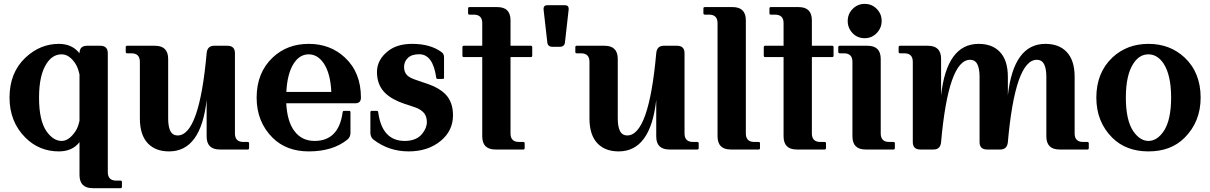

<svg xmlns="http://www.w3.org/2000/svg" viewBox="-20 -774 6265 994"><path d="M284.7 9.8Q184.1 9.8 112.8 -60.1Q29.3 -142.6 29.3 -268.6Q29.3 -398.9 112.8 -476.6Q188.5 -546.9 284.7 -546.9Q353.5 -546.9 391.6 -498Q391.6 -537.1 430.7 -537.1H499Q538.1 -537.1 538.1 -498.5V117.2Q538.1 161.1 582 161.1H604Q611.3 161.1 611.3 168.5V192.9Q611.3 200.2 604 200.2H460Q391.6 200.2 391.6 131.8V-38.1Q354.5 9.8 284.7 9.8ZM299.3 -44.4Q337.4 -44.4 371.1 -95.2Q384.3 -114.7 391.6 -148.9V-388.2Q383.8 -424.8 369.6 -445.8Q338.4 -492.7 298.8 -492.7Q252.4 -492.7 221.7 -445.8Q182.1 -386.2 182.1 -268.6Q182.1 -150.4 220.2 -95.2Q255.4 -44.4 299.3 -44.4Z M1118.2 0Q1049.8 0 1049.8 -67.4V-256.8Q1020 9.8 855.5 9.8Q785.6 9.8 746.1 -31.2Q704.1 -74.7 704.1 -161.1V-454.1Q704.1 -498 660.2 -498H638.2Q630.9 -498 630.9 -505.4V-529.8Q630.9 -537.1 638.2 -537.1H782.2Q850.6 -537.1 850.6 -468.8V-161.1Q850.6 -118.7 861.8 -96.2Q873.5 -72.8 899.9 -72.8Q1011.7 -72.8 1049.8 -498.5Q1053.2 -537.1 1088.9 -537.1H1157.2Q1196.3 -537.1 1196.3 -498.5V-83Q1196.3 -39.1 1240.2 -39.1H1262.2Q1269.5 -39.1 1269.5 -31.7V-7.3Q1269.5 0 1262.2 0Z M1578.6 9.8Q1463.4 9.8 1392.1 -60.1Q1308.6 -142.6 1308.6 -268.6Q1308.6 -397.9 1392.1 -476.6Q1466.8 -546.9 1578.6 -546.9Q1689.5 -546.9 1765.1 -476.6Q1848.6 -399.4 1848.6 -268.6Q1848.6 -239.3 1819.3 -239.3H1461.9Q1466.8 -144.5 1504.4 -95.2Q1542.5 -44.4 1608.4 -44.4Q1733.9 -44.4 1753.9 -192.9Q1754.9 -200.2 1761.2 -200.2H1787.1Q1794.4 -200.2 1794.4 -192.9V-86.9Q1794.4 -63.5 1777.8 -50.8Q1702.1 9.8 1578.6 9.8ZM1462.4 -297.9H1695.3Q1690.9 -394 1656.2 -445.8Q1624.5 -492.7 1578.1 -492.7Q1531.7 -492.7 1501 -445.8Q1467.3 -394 1462.4 -297.9Z M2095.7 9.8Q1993.2 9.8 1914.1 -50.8Q1897.5 -63.5 1897.5 -86.9V-192.9Q1897.5 -200.2 1904.8 -200.2H1930.7Q1937 -200.2 1938 -192.9Q1958 -44.4 2075.2 -44.4Q2135.3 -44.4 2165 -80.6Q2189.9 -110.8 2189.9 -142.3Q2189.9 -173.8 2171.9 -192.4Q2155.3 -209.5 2127.4 -218.8L2074.7 -236.3Q2011.7 -257.3 1976.6 -290Q1931.6 -331.5 1931.6 -401.4Q1931.6 -464.8 1989.7 -510.3Q2036.6 -546.9 2113.8 -546.9Q2209 -546.9 2267.1 -503.4Q2278.8 -494.6 2278.8 -478V-372.6Q2278.8 -365.2 2273.4 -365.2H2245.6Q2239.3 -365.2 2238.3 -372.6Q2221.2 -493.2 2150.4 -493.2Q2111.3 -493.2 2091.6 -474.1Q2071.8 -455.1 2071.8 -427.2Q2071.8 -399.4 2088.9 -383.3Q2101.6 -371.1 2131.8 -360.8L2197.3 -338.4Q2252.9 -319.3 2285.6 -286.6Q2325.2 -246.6 2325.2 -177.2Q2325.2 -98.1 2263.2 -45.9Q2196.8 9.8 2095.7 9.8Z M2544.9 0Q2476.6 0 2476.6 -68.4V-478.5H2381.3Q2374 -478.5 2374 -485.8V-529.8Q2374 -537.1 2381.3 -537.1H2476.6V-654.3Q2476.6 -698.2 2432.6 -698.2H2410.6Q2403.3 -698.2 2403.3 -705.6V-730Q2403.3 -737.3 2410.6 -737.3H2554.7Q2623 -737.3 2623 -668.9V-537.1H2728Q2735.4 -537.1 2735.4 -529.8V-485.8Q2735.4 -478.5 2728 -478.5H2623V-83Q2623 -39.1 2667 -39.1H2689Q2696.3 -39.1 2696.3 -31.7V-7.3Q2696.3 0 2689 0Z M2813.5 -747.1Q2813.5 -747.1 2904.8 -747.1Q2924.3 -747.1 2924.3 -727.1Q2924.3 -727.1 2923.8 -722.7L2904.8 -554.2Q2902.3 -531.7 2877.4 -531.7H2840.8Q2815.9 -531.7 2813.5 -554.2L2794.4 -722.7Q2794.4 -722.7 2793.9 -727.1Q2793.9 -747.1 2813.5 -747.1Z M3445.8 0Q3377.4 0 3377.4 -67.4V-256.8Q3347.7 9.8 3183.1 9.8Q3113.3 9.8 3073.7 -31.2Q3031.7 -74.7 3031.7 -161.1V-454.1Q3031.7 -498 2987.8 -498H2965.8Q2958.5 -498 2958.5 -505.4V-529.8Q2958.5 -537.1 2965.8 -537.1H3109.9Q3178.2 -537.1 3178.2 -468.8V-161.1Q3178.2 -118.7 3189.5 -96.2Q3201.2 -72.8 3227.5 -72.8Q3339.4 -72.8 3377.4 -498.5Q3380.9 -537.1 3416.5 -537.1H3484.9Q3523.9 -537.1 3523.9 -498.5V-83Q3523.9 -39.1 3567.9 -39.1H3589.8Q3597.2 -39.1 3597.2 -31.7V-7.3Q3597.2 0 3589.8 0Z M3763.2 0Q3694.8 0 3694.8 -68.4V-654.3Q3694.8 -698.2 3650.9 -698.2H3628.9Q3621.6 -698.2 3621.6 -705.6V-730Q3621.6 -737.3 3628.9 -737.3H3772.9Q3841.3 -737.3 3841.3 -668.9V-83Q3841.3 -39.1 3885.3 -39.1H3907.2Q3914.6 -39.1 3914.6 -31.7V-7.3Q3914.6 0 3907.2 0Z M4105 0Q4036.6 0 4036.6 -68.4V-478.5H3941.4Q3934.1 -478.5 3934.1 -485.8V-529.8Q3934.1 -537.1 3941.4 -537.1H4036.6V-654.3Q4036.6 -698.2 3992.7 -698.2H3970.7Q3963.4 -698.2 3963.4 -705.6V-730Q3963.4 -737.3 3970.7 -737.3H4114.7Q4183.1 -737.3 4183.1 -668.9V-537.1H4288.1Q4295.4 -537.1 4295.4 -529.8V-485.8Q4295.4 -478.5 4288.1 -478.5H4183.1V-83Q4183.1 -39.1 4227.1 -39.1H4249Q4256.3 -39.1 4256.3 -31.7V-7.3Q4256.3 0 4249 0Z M4456.5 -753.9Q4493.7 -753.9 4519 -728Q4544.4 -702.1 4544.4 -665.5Q4544.4 -629.4 4518.6 -602.5Q4493.2 -576.2 4456.5 -576.2Q4418.9 -576.2 4393.8 -602.5Q4368.7 -628.9 4368.7 -665Q4368.7 -702.1 4394 -727.5Q4419.9 -753.9 4456.5 -753.9ZM4461.4 0Q4393.1 0 4393.1 -68.4V-454.1Q4393.1 -498 4349.1 -498H4327.1Q4319.8 -498 4319.8 -505.4V-529.8Q4319.8 -537.1 4327.1 -537.1H4471.2Q4539.6 -537.1 4539.6 -468.8V-83Q4539.6 -39.1 4583.5 -39.1H4605.5Q4612.8 -39.1 4612.8 -31.7V-7.3Q4612.8 0 4605.5 0Z M4744.6 0Q4705.6 0 4705.6 -38.6V-454.1Q4705.6 -498 4661.6 -498H4639.6Q4632.3 -498 4632.3 -505.4V-529.8Q4632.3 -537.1 4639.6 -537.1H4783.7Q4852.1 -537.1 4852.1 -469.7V-280.3Q4881.8 -546.9 5046.4 -546.9Q5116.2 -546.9 5155.8 -505.9Q5197.8 -462.4 5197.8 -376V-280.3Q5227.5 -546.9 5392.1 -546.9Q5461.9 -546.9 5501.5 -505.9Q5543.5 -462.4 5543.5 -376V-83Q5543.5 -39.1 5587.4 -39.1Q5587.4 -39.1 5609.4 -39.1Q5616.7 -39.1 5616.7 -31.7V-7.3Q5616.7 0 5609.4 0H5465.3Q5397 0 5397 -68.4V-376Q5397 -418.5 5385.7 -440.9Q5374 -464.4 5347.7 -464.4Q5235.8 -464.4 5197.8 -38.6Q5194.3 0 5158.7 0H5090.3Q5051.3 0 5051.3 -38.6V-376Q5051.3 -418.5 5040 -440.9Q5028.3 -464.4 5002 -464.4Q4890.1 -464.4 4852.1 -38.6Q4848.6 0 4813 0Z M5925.8 -44.4Q5970.2 -44.4 6004.9 -95.2Q6043 -152.8 6043 -268.6Q6043 -385.7 6003.4 -445.8Q5971.2 -492.7 5925.3 -492.7Q5878.9 -492.7 5848.1 -445.8Q5808.6 -386.2 5808.6 -268.6Q5808.6 -152.3 5846.7 -95.2Q5881.8 -44.4 5925.8 -44.4ZM5925.8 9.8Q5810.5 9.8 5739.3 -60.1Q5655.8 -142.6 5655.8 -268.6Q5655.8 -397.9 5739.3 -476.6Q5814.9 -546.9 5925.8 -546.9Q6036.6 -546.9 6112.3 -476.6Q6195.8 -398.4 6195.8 -268.6Q6195.8 -143.6 6112.3 -60.5Q6042 9.8 5925.8 9.8Z"/></svg>

Font: Simply Serif
Style: Bold
Weight: 700
Designer: Wojciech Kalinowski "wmk69" (wmk69@o2.pl)
Foundry: Wojciech Kalinowski "wmk69" (wmk69@o2.pl)
Version: Version 1.0.0; 2022-02-18